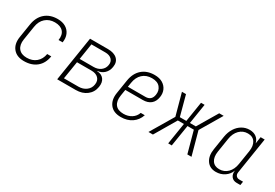

<svg xmlns="http://www.w3.org/2000/svg" viewBox="31 -1299 2938 2048"><g transform="rotate(30 1500.0 -275.0)"><path d="M261 10Q172 10 127 -45Q82 -100 96 -190L123 -360Q138 -455 198 -507.5Q258 -560 352 -560Q411 -560 451.5 -536Q492 -512 510.5 -469Q529 -426 520 -370H470Q481 -438 447 -476Q413 -514 344 -514Q276 -514 230 -473.5Q184 -433 173 -360L146 -190Q135 -118 168 -77Q201 -36 269 -36Q338 -36 383.5 -74.5Q429 -113 440 -180H490Q476 -89 416 -39.5Q356 10 261 10Z M667 0 754 -550H975Q1051 -550 1090 -513Q1129 -476 1118 -412Q1110 -361 1076.5 -328.5Q1043 -296 993 -291V-288Q1048 -286 1076 -249.5Q1104 -213 1094 -153Q1083 -83 1029 -41.5Q975 0 895 0ZM766 -308H937Q989 -308 1024.5 -335Q1060 -362 1067 -406Q1075 -450 1047.5 -477.5Q1020 -505 968 -505H797ZM724 -45H902Q958 -45 997.5 -75Q1037 -105 1044 -154Q1052 -203 1022.5 -233Q993 -263 937 -263H759Z M1455 10Q1363 10 1320 -46Q1277 -102 1291 -190L1318 -360Q1333 -455 1392.5 -507.5Q1452 -560 1546 -560Q1606 -560 1645.5 -536Q1685 -512 1702.5 -472Q1720 -432 1712 -384Q1703 -326 1666 -295.5Q1629 -265 1567 -265H1353L1341 -190Q1329 -117 1360 -75.5Q1391 -34 1462 -34Q1518 -34 1560 -61Q1602 -88 1618 -135H1668Q1645 -66 1589 -28Q1533 10 1455 10ZM1360 -308H1575Q1650 -308 1662 -384Q1671 -438 1639.5 -477Q1608 -516 1539 -516Q1469 -516 1424 -474.5Q1379 -433 1368 -360Z M1791 0 1959 -283 1886 -550H1936L2002 -304H2082L2121 -550H2165L2126 -304H2199L2345 -550H2400L2243 -285L2321 0H2270L2198 -263H2120L2078 0H2034L2076 -263H2001L1846 0Z M2625 10Q2549 10 2511 -45.5Q2473 -101 2487 -189L2514 -360Q2524 -420 2552.5 -465Q2581 -510 2623.5 -535Q2666 -560 2716 -560Q2767 -560 2800 -534.5Q2833 -509 2842 -466L2855 -550H2905L2835 -105Q2831 -78 2845 -61.5Q2859 -45 2885 -45H2930L2923 0H2878Q2834 0 2811.5 -29.5Q2789 -59 2796 -105Q2777 -53 2731 -21.5Q2685 10 2625 10ZM2642 -33Q2703 -33 2745 -75Q2787 -117 2798 -189L2825 -360Q2836 -432 2808 -474.5Q2780 -517 2719 -517Q2659 -517 2617 -474.5Q2575 -432 2564 -360L2537 -189Q2526 -117 2554.5 -75Q2583 -33 2642 -33Z"/></g></svg>

Font: JetBrains Mono NL Thin
Style: Italic
Weight: 100
Italic angle: -9°
Monospace: yes
Designer: Philipp Nurullin, Konstantin Bulenkov
Foundry: JetBrains
Version: Version 2.305; ttfautohint (v1.8.4.7-5d5b)